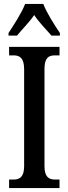

<svg xmlns="http://www.w3.org/2000/svg" viewBox="-20 -951 346 971"><path d="M23 -784V-771H66C92 -803 128 -838 153 -875C177 -838 213 -803 240 -771H283V-784C257 -822 216 -886 199 -931H107C90 -886 48 -822 23 -784ZM26 0H281V-43H258C227 -43 205 -56 205 -111V-602C205 -659 226 -671 258 -671H281V-714H26V-671H49C78 -671 102 -659 102 -602V-110C102 -55 78 -43 49 -43H26Z"/></svg>

Font: Noto Serif Bengali ExtraCondensed Medium
Style: Regular
Weight: 500
Width: 2
Designer: Juan Bruce, Universal Thirst, Indian Type Foundry and the Monotype Design Team.
Foundry: Monotype Imaging Inc.
Version: Version 2.003